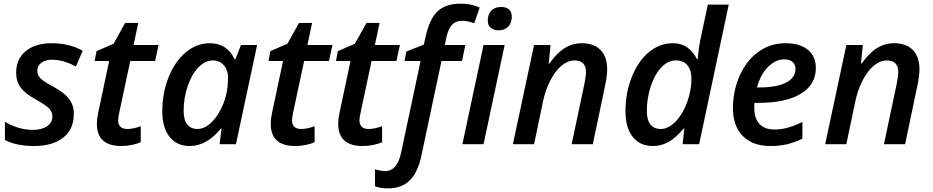

<svg xmlns="http://www.w3.org/2000/svg" viewBox="-20 -785 5078 1045"><path d="M381.8 -166Q381.8 -81.5 324.2 -35.9Q266.6 9.8 164.1 9.8Q71.3 9.8 6.8 -22.9V-122.1Q81.5 -78.1 159.2 -78.1Q206.5 -78.1 235.8 -97.7Q265.1 -117.2 265.1 -150.9Q265.1 -175.8 248.3 -193.6Q231.4 -211.4 179.2 -241.2Q118.2 -273.9 93 -307.9Q67.9 -341.8 67.9 -388.2Q67.9 -463.9 120.1 -506.8Q172.4 -549.8 261.2 -549.8Q356.9 -549.8 430.2 -508.8L393.1 -422.9Q324.7 -460 263.2 -460Q227.5 -460 205.3 -443.8Q183.1 -427.7 183.1 -398.9Q183.1 -377 199.2 -359.9Q215.3 -342.8 265.1 -315.9Q316.4 -287.1 337.9 -266.6Q359.4 -246.1 370.6 -221.9Q381.8 -197.8 381.8 -166Z M672.4 -83Q705.6 -83 746.1 -98.1V-11.2Q729 -2.9 699.7 3.4Q670.4 9.8 641.1 9.8Q507.3 9.8 507.3 -110.8Q507.3 -138.7 515.1 -174.8L574.2 -453.1H495.1L505.4 -506.8L598.1 -546.9L661.1 -660.2H732.4L707 -540H843.3L824.2 -453.1H689L629.4 -173.8Q623 -147 623 -128.9Q623 -107.9 635.3 -95.5Q647.5 -83 672.4 -83Z M1012.2 9.8Q943.4 9.8 903.3 -39.8Q863.3 -89.4 863.3 -179.2Q863.3 -277.8 897.2 -363.8Q931.2 -449.7 990.7 -499.8Q1050.3 -549.8 1121.6 -549.8Q1168.9 -549.8 1203.1 -527.6Q1237.3 -505.4 1256.3 -462.9H1261.2L1291.5 -540H1379.4L1264.2 0H1175.3L1185.5 -85.9H1182.6Q1105.5 9.8 1012.2 9.8ZM1054.2 -83Q1094.2 -83 1132.8 -120.8Q1171.4 -158.7 1196.3 -222.2Q1221.2 -285.6 1221.2 -360.8Q1221.2 -403.8 1198.2 -429.9Q1175.3 -456.1 1138.2 -456.1Q1096.7 -456.1 1060.1 -418.5Q1023.4 -380.9 1001.5 -316.2Q979.5 -251.5 979.5 -182.1Q979.5 -132.3 999.3 -107.7Q1019 -83 1054.2 -83Z M1618.7 -83Q1651.9 -83 1692.4 -98.1V-11.2Q1675.3 -2.9 1646 3.4Q1616.7 9.8 1587.4 9.8Q1453.6 9.8 1453.6 -110.8Q1453.6 -138.7 1461.4 -174.8L1520.5 -453.1H1441.4L1451.7 -506.8L1544.4 -546.9L1607.4 -660.2H1678.7L1653.3 -540H1789.6L1770.5 -453.1H1635.3L1575.7 -173.8Q1569.3 -147 1569.3 -128.9Q1569.3 -107.9 1581.5 -95.5Q1593.8 -83 1618.7 -83Z M1985.8 -83Q2019 -83 2059.6 -98.1V-11.2Q2042.5 -2.9 2013.2 3.4Q1983.9 9.8 1954.6 9.8Q1820.8 9.8 1820.8 -110.8Q1820.8 -138.7 1828.6 -174.8L1887.7 -453.1H1808.6L1818.8 -506.8L1911.6 -546.9L1974.6 -660.2H2045.9L2020.5 -540H2156.7L2137.7 -453.1H2002.4L1942.9 -173.8Q1936.5 -147 1936.5 -128.9Q1936.5 -107.9 1948.7 -95.5Q1960.9 -83 1985.8 -83Z M2093.8 240.2Q2049.8 240.2 2021 229V136.2Q2052.2 146 2076.7 146Q2142.1 146 2163.1 45.9L2269 -453.1H2181.6L2191.9 -504.9L2286.6 -542L2296.9 -586.9Q2318.4 -683.6 2362.5 -724.4Q2406.7 -765.1 2487.8 -765.1Q2543.9 -765.1 2590.8 -744.1L2561 -658.2Q2524.9 -671.9 2494.6 -671.9Q2460.9 -671.9 2440.7 -650.9Q2420.4 -629.9 2409.7 -582L2400.9 -540H2512.7L2494.6 -453.1H2382.8L2273.9 61Q2254.4 153.3 2210 196.8Q2165.5 240.2 2093.8 240.2Z M2634.8 -672.9Q2634.8 -706.1 2653.8 -726.6Q2672.9 -747.1 2707.5 -747.1Q2733.4 -747.1 2749.5 -734.1Q2765.6 -721.2 2765.6 -694.8Q2765.6 -660.2 2746.1 -640.1Q2726.6 -620.1 2694.8 -620.1Q2668.9 -620.1 2651.9 -632.8Q2634.8 -645.5 2634.8 -672.9ZM2611.8 0H2496.6L2611.8 -540H2726.6Z M3091.3 0 3160.6 -328.1Q3169.4 -372.1 3169.4 -392.1Q3169.4 -456.1 3106.4 -456.1Q3071.3 -456.1 3037.1 -428.2Q3002.9 -400.4 2975.6 -347.9Q2948.2 -295.4 2934.6 -229L2886.7 0H2771.5L2886.7 -540H2976.6L2966.3 -439.9H2970.7Q3011.2 -497.6 3054.2 -523.7Q3097.2 -549.8 3147.5 -549.8Q3212.9 -549.8 3248.8 -512.7Q3284.7 -475.6 3284.7 -407.2Q3284.7 -373.5 3273.4 -318.8L3206.5 0Z M3642.6 -549.8Q3730 -549.8 3773.4 -462.9H3777.3Q3783.7 -534.2 3795.4 -585L3832.5 -759.8H3946.3L3785.2 0H3695.3L3704.6 -85.9H3701.2Q3658.2 -34.2 3618.2 -12.2Q3578.1 9.8 3533.2 9.8Q3463.4 9.8 3423.8 -39.8Q3384.3 -89.4 3384.3 -180.2Q3384.3 -280.3 3419.2 -367.2Q3454.1 -454.1 3512.7 -502Q3571.3 -549.8 3642.6 -549.8ZM3577.1 -83Q3617.2 -83 3656.5 -123Q3695.8 -163.1 3719.5 -227.5Q3743.2 -292 3743.2 -357.9Q3743.2 -402.3 3721.9 -429.2Q3700.7 -456.1 3657.2 -456.1Q3615.7 -456.1 3579.6 -418.5Q3543.5 -380.9 3522 -315.4Q3500.5 -250 3500.5 -182.1Q3500.5 -83 3577.1 -83Z M4247.6 -461.9Q4200.7 -461.9 4159.4 -419.9Q4118.2 -377.9 4100.1 -309.1H4114.3Q4206.1 -309.1 4257.8 -335.2Q4309.6 -361.3 4309.6 -409.2Q4309.6 -434.1 4293.9 -448Q4278.3 -461.9 4247.6 -461.9ZM4173.3 9.8Q4077.1 9.8 4023.2 -44.4Q3969.2 -98.6 3969.2 -195.8Q3969.2 -292.5 4007.1 -375.7Q4044.9 -459 4109.6 -504.4Q4174.3 -549.8 4254.4 -549.8Q4333 -549.8 4376.7 -514.4Q4420.4 -479 4420.4 -414.1Q4420.4 -325.2 4339.1 -275.1Q4257.8 -225.1 4107.4 -225.1H4086.4L4085.4 -210V-195.8Q4085.4 -141.6 4113 -110.8Q4140.6 -80.1 4195.3 -80.1Q4230.5 -80.1 4265.1 -89.4Q4299.8 -98.6 4347.2 -121.1V-29.8Q4300.3 -8.3 4261 0.7Q4221.7 9.8 4173.3 9.8Z M4791 0 4860.4 -328.1Q4869.1 -372.1 4869.1 -392.1Q4869.1 -456.1 4806.2 -456.1Q4771 -456.1 4736.8 -428.2Q4702.6 -400.4 4675.3 -347.9Q4647.9 -295.4 4634.3 -229L4586.4 0H4471.2L4586.4 -540H4676.3L4666 -439.9H4670.4Q4710.9 -497.6 4753.9 -523.7Q4796.9 -549.8 4847.2 -549.8Q4912.6 -549.8 4948.5 -512.7Q4984.4 -475.6 4984.4 -407.2Q4984.4 -373.5 4973.1 -318.8L4906.2 0Z"/></svg>

Font: TypoPRO Open Sans
Style: Italic
Weight: 600
Italic angle: -12°
Foundry: Ascender Corporation
Version: Version 1.10